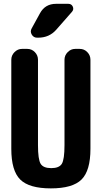

<svg xmlns="http://www.w3.org/2000/svg" viewBox="-20 -990 540 1019"><path d="M403.3 -730.5Q426.8 -730.5 443.4 -713.4Q460 -696.3 460 -672.9V-200.2Q460 -84 412.6 -37.1Q365.2 9.8 250 9.8Q134.8 9.8 87.4 -37.1Q40 -84 40 -200.2V-672.9Q40 -696.3 57.1 -713.4Q74.2 -730.5 96.7 -730.5H125Q148.4 -730.5 165 -713.4Q181.6 -696.3 181.6 -672.9V-219.7Q181.6 -143.6 195.8 -120.6Q210 -97.7 252 -97.7Q293.9 -97.7 308.1 -120.6Q322.3 -143.6 322.3 -219.7V-672.9Q322.3 -696.3 339.4 -713.4Q356.4 -730.5 378.9 -730.5ZM277.3 -969.7H342.8Q359.4 -969.7 366.2 -955.1Q373 -940.4 362.3 -927.7L278.3 -832Q241.2 -790 182.6 -790H176.8Q158.2 -790 148.4 -806.6Q138.7 -823.2 148.4 -839.8L192.4 -919.9Q219.7 -969.7 277.3 -969.7Z"/></svg>

Font: Rounded Mgen+ 1mn bold
Style: Bold
Weight: 700
Designer: [Source Han Sans]
Ryoko NISHIZUKA  (kana & ideographs); Paul D. Hunt (Latin, Greek & Cyrillic); Wenlong ZHANG  (bopomofo
Version: Version 1.059.20150602